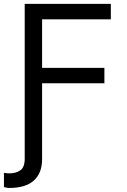

<svg xmlns="http://www.w3.org/2000/svg" viewBox="-37 -747 644 972"><path d="M9.9 130.7Q44 130.7 66.1 115.1Q88.1 99.4 88.1 56.8V-727.3H524.1V-649.1H176.1V-403.4H491.5V-325.3H176.1V58.2Q176.1 129.3 134.4 166.9Q92.7 204.5 9.9 204.5Q7.8 204.5 6 204.5Q4.3 204.5 2.5 204.2Q0.7 203.8 -4.1 202.9Q-8.9 202.1 -17 200.3V127.8Q-11.7 128.9 -4.6 129.8Q2.5 130.7 9.9 130.7Z"/></svg>

Font: Inter P
Style: Regular
Weight: 400
Designer: Rasmus Andersson
Foundry: rsms
Version: Version 3.018;git-588b23468